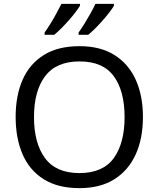

<svg xmlns="http://www.w3.org/2000/svg" viewBox="-20 -964 821 994"><path d="M720 -358Q720 -247 682.5 -164.5Q645 -82 572 -36Q499 10 391 10Q280 10 206.5 -36Q133 -82 97 -165Q61 -248 61 -359Q61 -469 97 -551Q133 -633 206.5 -679Q280 -725 392 -725Q499 -725 572 -679.5Q645 -634 682.5 -551.5Q720 -469 720 -358ZM156 -358Q156 -223 213 -145.5Q270 -68 391 -68Q513 -68 569 -145.5Q625 -223 625 -358Q625 -493 569 -569.5Q513 -646 392 -646Q271 -646 213.5 -569.5Q156 -493 156 -358ZM570 -934Q562 -921 547 -901Q532 -881 512.5 -859Q493 -837 473.5 -817.5Q454 -798 437 -784H387V-796Q401 -815 417 -841Q433 -867 448.5 -894.5Q464 -922 474 -944H570ZM394 -934Q386 -921 371 -901Q356 -881 336.5 -859Q317 -837 297.5 -817.5Q278 -798 261 -784H211V-796Q225 -815 241 -841Q257 -867 272 -894.5Q287 -922 298 -944H394Z"/></svg>

Font: Noto Sans Bassa Vah
Style: Regular
Weight: 400
Designer: Monotype Design Team
Foundry: Monotype Imaging Inc.
Version: Version 2.002